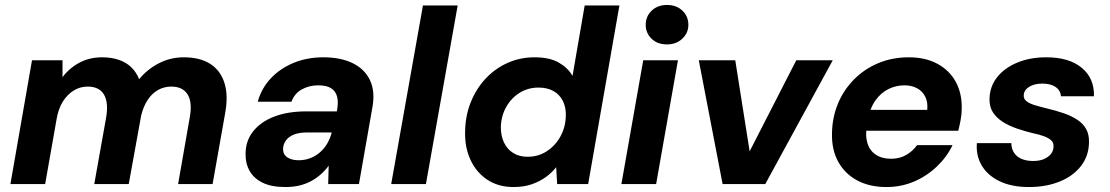

<svg xmlns="http://www.w3.org/2000/svg" viewBox="-20 -742 4474 774"><path d="M22 0 109 -499H232V-431Q260 -468 300.5 -489.5Q341 -511 392 -511Q429 -511 458.5 -501Q488 -491 508.5 -471.5Q529 -452 541 -423Q575 -464 621.5 -487.5Q668 -511 721 -511Q786 -511 827.5 -484.5Q869 -458 885 -407Q901 -356 887 -282L837 0H698L745 -269Q756 -329 736.5 -361Q717 -393 670 -393Q642 -393 617.5 -379.5Q593 -366 575.5 -339.5Q558 -313 549 -276L499 0H360L408 -269Q418 -329 399 -361Q380 -393 333 -393Q303 -393 277 -377Q251 -361 233 -332Q215 -303 208 -261L162 0Z M1131 12Q1074 12 1038.5 -5.5Q1003 -23 986 -53.5Q969 -84 970 -122Q970 -174 1000.5 -212.5Q1031 -251 1085.5 -272Q1140 -293 1215 -293H1338Q1345 -329 1339 -352Q1333 -375 1314.5 -386.5Q1296 -398 1263 -398Q1226 -398 1196.5 -381.5Q1167 -365 1155 -332H1019Q1034 -386 1071.5 -426Q1109 -466 1163.5 -488.5Q1218 -511 1283 -511Q1354 -511 1402.5 -487Q1451 -463 1472 -417.5Q1493 -372 1481 -308L1427 0H1303L1305 -74Q1291 -55 1273 -39Q1255 -23 1233.5 -11.5Q1212 0 1186.5 6Q1161 12 1131 12ZM1184 -96Q1209 -96 1231 -104.5Q1253 -113 1270.5 -128.5Q1288 -144 1299.5 -164Q1311 -184 1317 -207V-208H1216Q1187 -208 1166 -200Q1145 -192 1133.5 -177Q1122 -162 1121 -142Q1121 -119 1138.5 -107.5Q1156 -96 1184 -96Z M1557 0 1685 -720H1825L1697 0Z M2050 12Q1989 12 1944.5 -17.5Q1900 -47 1876.5 -98Q1853 -149 1855 -213Q1856 -276 1878 -330.5Q1900 -385 1938 -425.5Q1976 -466 2026.5 -488.5Q2077 -511 2135 -511Q2196 -511 2233 -489.5Q2270 -468 2288 -436L2337 -720H2477L2351 0H2226L2222 -68Q2205 -46 2180 -28Q2155 -10 2123 1Q2091 12 2050 12ZM2107 -110Q2150 -110 2184.5 -132.5Q2219 -155 2239.5 -192.5Q2260 -230 2261 -275Q2262 -309 2249 -335Q2236 -361 2211 -375Q2186 -389 2151 -389Q2109 -389 2075 -368Q2041 -347 2020.5 -310.5Q2000 -274 1999 -229Q1999 -195 2011.5 -168Q2024 -141 2048.5 -125.5Q2073 -110 2107 -110Z M2485 0 2573 -499H2713L2625 0ZM2669 -563Q2630 -563 2606.5 -586Q2583 -609 2583 -642Q2583 -676 2607 -699Q2631 -722 2669 -722Q2707 -722 2731 -699Q2755 -676 2755 -642Q2755 -609 2730.5 -586Q2706 -563 2669 -563Z M2893 0 2797 -499H2944L3002 -132L3190 -499H3337L3065 0Z M3553 12Q3485 12 3435 -15Q3385 -42 3358.5 -91Q3332 -140 3334 -206Q3335 -268 3357.5 -323Q3380 -378 3421.5 -420.5Q3463 -463 3519.5 -487Q3576 -511 3644 -511Q3711 -511 3759.5 -484.5Q3808 -458 3833 -412Q3858 -366 3857 -305Q3857 -282 3852.5 -258Q3848 -234 3843 -215H3433L3448 -299H3718Q3721 -331 3709.5 -353Q3698 -375 3676.5 -386.5Q3655 -398 3626 -398Q3592 -398 3561.5 -383Q3531 -368 3509 -337Q3487 -306 3479 -259L3474 -230Q3468 -193 3477 -164Q3486 -135 3510.5 -118.5Q3535 -102 3572 -102Q3607 -102 3633.5 -117.5Q3660 -133 3677 -157H3820Q3797 -109 3756.5 -70.5Q3716 -32 3664.5 -10Q3613 12 3553 12Z M4128 12Q4058 12 4009.5 -11.5Q3961 -35 3937.5 -75Q3914 -115 3918 -165H4057Q4057 -144 4067 -127.5Q4077 -111 4097 -102Q4117 -93 4145 -93Q4171 -93 4189 -101Q4207 -109 4217 -122Q4227 -135 4227 -151Q4228 -167 4217.5 -176.5Q4207 -186 4188 -193Q4169 -200 4144 -205Q4111 -213 4079 -224Q4047 -235 4022 -251Q3997 -267 3982.5 -289.5Q3968 -312 3969 -344Q3970 -393 3999.5 -430.5Q4029 -468 4080.5 -489.5Q4132 -511 4198 -511Q4290 -511 4341 -468.5Q4392 -426 4390 -354H4257Q4255 -378 4235 -391.5Q4215 -405 4182 -405Q4149 -405 4128 -391.5Q4107 -378 4107 -357Q4106 -344 4117.5 -334.5Q4129 -325 4150 -318.5Q4171 -312 4200 -305Q4238 -296 4269.5 -285Q4301 -274 4324 -258.5Q4347 -243 4359 -221Q4371 -199 4370 -167Q4369 -113 4337.5 -72.5Q4306 -32 4251.5 -10Q4197 12 4128 12Z"/></svg>

Font: DM Sans 20pt ExtraBold
Style: Italic
Weight: 800
Italic angle: -10°
Version: Version 4.004;gftools[0.9.30]